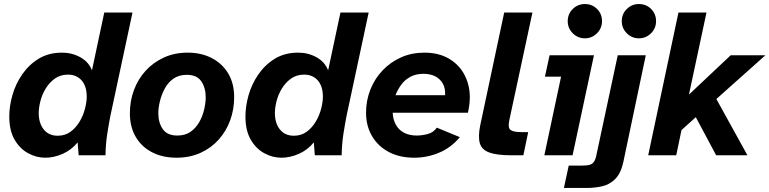

<svg xmlns="http://www.w3.org/2000/svg" viewBox="-20 -770 3815 952"><path d="M204 12Q160 12 119 -10.5Q78 -33 52 -78Q26 -123 26 -193Q26 -243 41.5 -298Q57 -353 90 -401Q123 -449 172 -479Q221 -509 288 -509Q337 -509 378.5 -486Q420 -463 436 -421L497 -708H637L527 -194Q520 -158 512 -107.5Q504 -57 503 0H370L365 -64Q334 -26 290.5 -7Q247 12 204 12ZM266 -97Q303 -97 330 -117Q357 -137 375 -167.5Q393 -198 401.5 -231.5Q410 -265 410 -290Q410 -343 384.5 -371.5Q359 -400 317 -400Q279 -400 251.5 -380Q224 -360 206 -330Q188 -300 180 -267.5Q172 -235 172 -210Q172 -159 197 -128Q222 -97 266 -97Z M855 12Q787 12 735 -14.5Q683 -41 653.5 -90.5Q624 -140 624 -209Q624 -269 644 -323Q664 -377 701.5 -418.5Q739 -460 792 -484.5Q845 -509 911 -509Q978 -509 1030 -482Q1082 -455 1111.5 -406Q1141 -357 1141 -288Q1141 -228 1121.5 -174Q1102 -120 1064.5 -78Q1027 -36 974 -12Q921 12 855 12ZM859 -98Q899 -98 925.5 -117Q952 -136 968.5 -165.5Q985 -195 992.5 -228Q1000 -261 1000 -287Q1000 -335 978 -367Q956 -399 906 -399Q867 -399 840 -380Q813 -361 797 -331Q781 -301 773 -268.5Q765 -236 765 -209Q765 -162 787 -130Q809 -98 859 -98Z M1375 12Q1331 12 1290 -10.5Q1249 -33 1223 -78Q1197 -123 1197 -193Q1197 -243 1212.5 -298Q1228 -353 1261 -401Q1294 -449 1343 -479Q1392 -509 1459 -509Q1508 -509 1549.5 -486Q1591 -463 1607 -421L1668 -708H1808L1698 -194Q1691 -158 1683 -107.5Q1675 -57 1674 0H1541L1536 -64Q1505 -26 1461.5 -7Q1418 12 1375 12ZM1437 -97Q1474 -97 1501 -117Q1528 -137 1546 -167.5Q1564 -198 1572.5 -231.5Q1581 -265 1581 -290Q1581 -343 1555.5 -371.5Q1530 -400 1488 -400Q1450 -400 1422.5 -380Q1395 -360 1377 -330Q1359 -300 1351 -267.5Q1343 -235 1343 -210Q1343 -159 1368 -128Q1393 -97 1437 -97Z M2034 12Q1962 12 1908.5 -16Q1855 -44 1825 -94.5Q1795 -145 1795 -211Q1795 -272 1816.5 -326Q1838 -380 1877 -421Q1916 -462 1968.5 -485.5Q2021 -509 2085 -509Q2165 -509 2220.5 -470Q2276 -431 2298 -363.5Q2320 -296 2300 -211H1927Q1929 -175 1944 -149.5Q1959 -124 1985 -111Q2011 -98 2046 -98Q2073 -98 2101 -105.5Q2129 -113 2146 -137L2260 -90Q2217 -38 2157.5 -13Q2098 12 2034 12ZM1941 -298H2187Q2189 -333 2175 -356.5Q2161 -380 2137 -392Q2113 -404 2080 -404Q2042 -404 2014.5 -389Q1987 -374 1969.5 -350Q1952 -326 1941 -298Z M2517 0Q2443 0 2405.5 -14Q2368 -28 2359 -60.5Q2350 -93 2361 -148L2480 -708H2620L2506 -177Q2497 -138 2510.5 -126.5Q2524 -115 2564 -115H2599L2575 0Z M2679 0 2762 -390H2682L2705 -496H2925L2819 0ZM2880 -580Q2845 -580 2820 -605Q2795 -630 2795 -665Q2795 -701 2820 -725.5Q2845 -750 2880 -750Q2916 -750 2940.5 -725.5Q2965 -701 2965 -665Q2965 -630 2940 -605Q2915 -580 2880 -580Z M2776 162 2800 51H2866Q2891 51 2904.5 47Q2918 43 2926 30.5Q2934 18 2938 -5L3043 -496H3182L3071 32Q3059 88 3032 116Q3005 144 2968 153Q2931 162 2887 162ZM3148 -580Q3113 -580 3088 -605Q3063 -630 3063 -665Q3063 -701 3088 -725.5Q3113 -750 3148 -750Q3184 -750 3208.5 -725.5Q3233 -701 3233 -665Q3233 -630 3208 -605Q3183 -580 3148 -580Z M3194 0 3344 -708H3483L3396 -301L3603 -496H3775L3532 -279L3686 0H3531L3430 -189L3359 -125L3333 0Z"/></svg>

Font: Atkinson Hyperlegible Next
Style: Bold Italic
Weight: 700
Italic angle: -12°
Designer: Elliott Scott, Megan Eiswerth, Linus Boman, Theodore Petrosky, Letters from Sweden
Foundry: Applied Design Works, Letters from Sweden
Version: Version 2.001